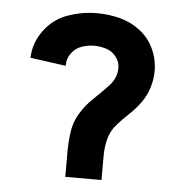

<svg xmlns="http://www.w3.org/2000/svg" viewBox="-44 -580 588 623"><g transform="rotate(5 250.0 -269.0)"><path d="M191 0V-80Q191 -113 195.5 -146Q200 -179 217.5 -208Q235 -237 259 -259.5Q283 -282 307.5 -308Q332 -334 332 -367Q332 -387 319 -403.5Q306 -420 286.5 -426Q267 -432 247 -432Q227 -432 207 -425Q187 -418 174 -400.5Q161 -383 161 -362Q161 -361 161 -359L45 -375Q46 -423 76 -464Q106 -505 152.5 -521.5Q199 -538 247 -538Q285 -538 321 -529Q357 -520 387.5 -497Q418 -474 434 -439.5Q450 -405 450 -367Q450 -340 441.5 -313Q433 -286 417 -263.5Q401 -241 380.5 -222Q360 -203 341.5 -182Q323 -161 316 -134Q309 -107 309 -80V0Z"/></g></svg>

Font: Iosevka SS01
Style: Bold
Weight: 700
Monospace: yes
Designer: Belleve Invis
Foundry: Belleve Invis
Version: 2.3.3; ttfautohint (v1.8.3)